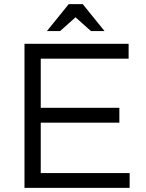

<svg xmlns="http://www.w3.org/2000/svg" viewBox="-20 -913 710 933"><path d="M605 -700H99V0H610V-72H178V-317H560V-389H178V-628H605ZM382 -893H314L208 -762H272L347 -829L422 -762H488Z"/></svg>

Font: Mission
Style: Regular
Weight: 400
Version: Version 1.000;FEAKit 1.0